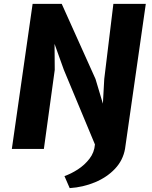

<svg xmlns="http://www.w3.org/2000/svg" viewBox="-20 -767 784 989"><path d="M339 202 312 140Q345.5 128.5 380.8 105.8Q416 83 441 50.5Q466 18 469 -23L309 -407L261 -541L262 -407L206 0H41L148 -747H298L472 -360L510 -233L517 -360L564 -747H731L624 0Q613.5 59 572 102.8Q530.5 146.5 469.2 172Q408 197.5 339 202Z"/></svg>

Font: Merriweather Sans ExtraBold
Style: Italic
Weight: 800
Italic angle: -7.5°
Designer: Eben Sorkin
Foundry: Eben Sorkin
Version: Version 2.001; ttfautohint (v1.8.3)